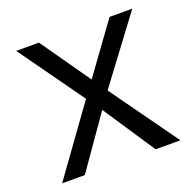

<svg xmlns="http://www.w3.org/2000/svg" viewBox="-117 -769 899 889"><g transform="rotate(-20 333.0 -324.5)"><path d="M512 -649H624L387 -332L625 0H503L333 -256L154 0H42L280 -330L52 -649H164L335 -405Z"/></g></svg>

Font: Syne Med Modified
Style: Regular
Weight: 500
Designer: Lucas Descroix
Foundry: Bonjour Monde
Version: Version 2.200